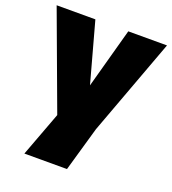

<svg xmlns="http://www.w3.org/2000/svg" viewBox="-133 -631 837 932"><g transform="rotate(20 285.0 -165.0)"><path d="M319 200H99L185 -30L0 -530H200L285 -220L370 -530H570L385 -30Z"/></g></svg>

Font: Tanohe Sans ExtraBold
Style: Regular
Weight: 800
Designer: Village Type and Design LLC & Cristiano Sobral
Foundry: Cooper Hewitt Smithsonian Design Museum
Version: Version 1.00;September 29, 2021;FontCreator 13.0.0.2655 64-b